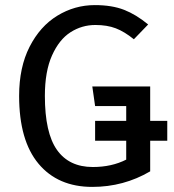

<svg xmlns="http://www.w3.org/2000/svg" viewBox="-20 -721 681 753"><path d="M636 -169H569V-49Q465 12 342 12Q207 12 131 -79Q55 -170 55 -345Q55 -457 96 -537.5Q137 -618 205 -659.5Q273 -701 352 -701Q419 -701 466.5 -682.5Q514 -664 561 -625L505 -567Q468 -597 434 -610Q400 -623 354 -623Q301 -623 256.5 -594.5Q212 -566 184 -503.5Q156 -441 156 -345Q156 -200 203.5 -133Q251 -66 344 -66Q418 -66 475 -95V-169H353V-247H475V-305H353L342 -382H569V-247H636Z"/></svg>

Font: Fira Sans
Style: Regular
Weight: 400
Designer: bBox Type GmbH & Carrois Corporate GbR & Edenspiekermann AG
Foundry: bBox Type GmbH & Carrois Corporate GbR & Edenspiekermann AG
Version: Version 4.301